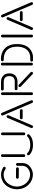

<svg xmlns="http://www.w3.org/2000/svg" viewBox="1710 -2422 743 4203"><g transform="rotate(-90 2081.5 -320.5)"><path d="M445 -592 447 -595Q429 -603 403 -608Q378 -613 358 -613Q338 -613 313 -608Q287 -603 269 -595Q246 -585 228 -574Q207 -561 185 -539Q164 -516 150 -494Q134 -468 124 -443Q118 -427 111 -403Q105 -382 102 -361Q99 -340 99 -319V-313V-307Q100 -284 105 -262Q110 -238 117 -218Q125 -196 135 -177Q146 -156 160 -137Q175 -118 193 -101Q211 -83 229 -72Q247 -61 270 -51Q288 -43 314 -38Q339 -33 359 -33Q388 -33 418 -41Q445 -48 472 -64Q536 -102 550 -169Q554 -185 554 -209V-311Q554 -324 562.5 -332.5Q571 -341 584 -341Q597 -341 605.5 -332.5Q614 -324 614 -311V-210Q614 -178 610 -157Q590 -64 503 -12Q471 7 433 18Q399 28 359 28Q330 28 302 22Q277 17 247 5Q222 -5 196 -21Q174 -35 151 -56Q130 -76 112 -98Q95 -119 81 -146Q70 -169 60 -196Q50 -224 46 -249Q42 -276 40 -303V-309V-315Q40 -340 43 -366Q46 -391 52 -415Q58 -439 67 -463Q82 -497 98 -523Q116 -552 140 -577Q163 -602 193 -622Q219 -638 244 -648Q269 -658 299 -664Q328 -670 356 -670Q384 -670 413 -664Q443 -658 468 -648Q493 -638 519 -622Q529 -615 532 -602.5Q535 -590 528 -580Q521 -570 508.5 -567Q496 -564 486 -571Q468 -582 445 -592ZM300 -281Q287 -281 278.5 -290Q270 -299 270 -312Q270 -325 279 -333.5Q288 -342 301 -342L490 -341Q503 -341 511.5 -332Q520 -323 520 -310Q520 -297 511 -288.5Q502 -280 489 -280Z M806 -170Q806 -157 797.5 -148.5Q789 -140 776 -140Q763 -140 754.5 -148.5Q746 -157 746 -170V-640Q746 -653 754.5 -661.5Q763 -670 776 -670Q789 -670 797.5 -661.5Q806 -653 806 -640ZM883 -56 884 -55Q936 -30 1013 -30Q1090 -30 1144 -56Q1173 -70 1193 -91Q1201 -100 1213.5 -100.5Q1226 -101 1235 -93Q1244 -85 1244.5 -72.5Q1245 -60 1237 -51Q1209 -21 1170 -2Q1106 30 1013 30Q924 30 857 -2Q818 -21 790 -51Q782 -60 782.5 -72.5Q783 -85 792 -93Q801 -101 813.5 -100.5Q826 -100 834 -91Q854 -70 883 -56ZM1223 -639Q1223 -652 1231.5 -660.5Q1240 -669 1253 -669Q1266 -669 1274.5 -660.5Q1283 -652 1283 -639V-169Q1283 -156 1274.5 -147.5Q1266 -139 1253 -139Q1240 -139 1231.5 -147.5Q1223 -156 1223 -169Z M1763 -256Q1776 -256 1784.5 -247.5Q1793 -239 1793 -226Q1793 -213 1784.5 -204.5Q1776 -196 1763 -196H1603Q1590 -196 1581.5 -204.5Q1573 -213 1573 -226Q1573 -239 1581.5 -247.5Q1590 -256 1603 -256ZM1604 -530Q1609 -541 1621 -545.5Q1633 -550 1644 -545Q1655 -540 1659.5 -528Q1664 -516 1659 -505L1437 13Q1432 24 1420 28.5Q1408 33 1397 28Q1386 23 1381.5 11Q1377 -1 1382 -12ZM1986 -12Q1991 -1 1986.5 11Q1982 23 1971 28Q1960 33 1948 28.5Q1936 24 1931 13L1657 -627Q1652 -638 1656.5 -650Q1661 -662 1672 -667Q1683 -672 1695 -667.5Q1707 -663 1712 -652Z M2286 -238Q2277 -246 2277 -258.5Q2277 -271 2285 -280Q2293 -289 2305.5 -289Q2318 -289 2327 -281L2601 -21Q2610 -13 2610 -0.5Q2610 12 2602 21Q2594 30 2581.5 30Q2569 30 2560 22ZM2102 -640Q2102 -653 2110.5 -661.5Q2119 -670 2132 -670Q2145 -670 2153.5 -661.5Q2162 -653 2162 -640V0Q2162 13 2153.5 21.5Q2145 30 2132 30Q2119 30 2110.5 21.5Q2102 13 2102 0ZM2390 -670V-669Q2476 -669 2526.5 -622.5Q2577 -576 2577 -487Q2577 -400 2527 -354.5Q2477 -309 2392 -309H2238Q2225 -309 2216.5 -317.5Q2208 -326 2208 -339Q2208 -352 2216.5 -360.5Q2225 -369 2238 -369H2392Q2517 -369 2517 -488Q2517 -610 2390 -610H2232Q2219 -610 2210.5 -618.5Q2202 -627 2202 -640Q2202 -653 2210.5 -661.5Q2219 -670 2232 -670Z M2907 -670 2905 -672Q2937 -670 2951 -668Q3011 -658 3059 -633Q3113 -605 3148 -559Q3186 -511 3204 -444Q3219 -388 3219 -320V-318Q3219 -248 3204 -191Q3184 -119 3144 -71Q3093 -9 3015 16Q2977 29 2941 30H2925H2910H2865Q2852 30 2843.5 21.5Q2835 13 2835 0Q2835 -13 2843.5 -21.5Q2852 -30 2865 -30H2912H2925H2938Q2967 -31 2997 -41Q3058 -61 3098 -109Q3131 -147 3147 -206Q3161 -255 3161 -316V-318Q3161 -376 3148 -427Q3134 -480 3103 -520Q3074 -557 3033 -578Q2994 -598 2944 -606Q2930 -608 2906 -610H2872Q2859 -610 2850.5 -618.5Q2842 -627 2842 -640Q2842 -653 2850.5 -661.5Q2859 -670 2872 -670ZM2750 -642Q2750 -655 2758.5 -663.5Q2767 -672 2780 -672Q2793 -672 2801.5 -663.5Q2810 -655 2810 -642V-2Q2810 11 2801.5 19.5Q2793 28 2780 28Q2767 28 2758.5 19.5Q2750 11 2750 -2Z M3364 -640Q3364 -653 3372.5 -661.5Q3381 -670 3394 -670Q3407 -670 3415.5 -661.5Q3424 -653 3424 -640V0Q3424 13 3415.5 21.5Q3407 30 3394 30Q3381 30 3372.5 21.5Q3364 13 3364 0Z M3910 -256Q3923 -256 3931.5 -247.5Q3940 -239 3940 -226Q3940 -213 3931.5 -204.5Q3923 -196 3910 -196H3750Q3737 -196 3728.5 -204.5Q3720 -213 3720 -226Q3720 -239 3728.5 -247.5Q3737 -256 3750 -256ZM3751 -530Q3756 -541 3768 -545.5Q3780 -550 3791 -545Q3802 -540 3806.5 -528Q3811 -516 3806 -505L3584 13Q3579 24 3567 28.5Q3555 33 3544 28Q3533 23 3528.5 11Q3524 -1 3529 -12ZM4133 -12Q4138 -1 4133.5 11Q4129 23 4118 28Q4107 33 4095 28.5Q4083 24 4078 13L3804 -627Q3799 -638 3803.5 -650Q3808 -662 3819 -667Q3830 -672 3842 -667.5Q3854 -663 3859 -652Z"/></g></svg>

Font: Beon
Style: Medium
Weight: 500
Designer: BSozoo
Foundry: BSozoo
Version: Version 001.000